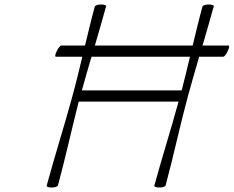

<svg xmlns="http://www.w3.org/2000/svg" viewBox="-20 -828 1042 856"><path d="M229 -575H347C333 -517 319 -458 303 -400C267 -267 224 -133 188 0C186 4 196 8 210 8C223 8 236 4 238 0C272 -125 299 -250 331 -375H776C742 -250 702 -125 668 0C666 4 676 8 690 8C703 8 716 4 718 0C754 -133 782 -267 818 -400C834 -458 851 -517 868 -575H975C980 -575 989 -586 995 -600C1002 -614 1004 -625 999 -625H883C900 -683 917 -742 933 -800C935 -804 925 -808 911 -808C898 -808 885 -804 883 -800C867 -742 853 -683 839 -625H403C420 -683 437 -742 453 -800C455 -804 445 -808 431 -808C418 -808 405 -804 403 -800C387 -742 373 -683 359 -625H253C248 -625 240 -614 233 -600C226 -586 224 -575 229 -575ZM345 -425C359 -475 373 -525 388 -575H827C815 -525 803 -475 790 -425Z"/></svg>

Font: Nupuram Thin Italic
Style: Regular
Weight: 100
Designer: Santhosh Thottingal (santhosh.thottingal@gmail.com)
Foundry: SMC
Version: Version 1.000